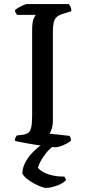

<svg xmlns="http://www.w3.org/2000/svg" viewBox="-20 -724 423 944"><path d="M251 0Q244 0 224.5 -2.5Q205 -5 179.5 -8.5Q154 -12 128.5 -16.5Q103 -21 82.5 -25Q62 -29 53 -32Q53 -40 56 -47Q59 -54 63 -58L90 -61Q110 -64 120 -72Q130 -80 134 -100Q138 -120 138 -158V-574Q138 -618 146 -633.5Q154 -649 156 -651H64Q62 -655 58.5 -659Q55 -663 53 -673Q58 -679 70 -686Q82 -693 94.5 -698.5Q107 -704 113 -704H318Q323 -699 327 -689.5Q331 -680 331 -669L289 -656Q269 -650 258.5 -640Q248 -630 244 -613.5Q240 -597 240 -569V-133Q240 -109 234.5 -91.5Q229 -74 223 -67L322 -56Q324 -54 326.5 -46.5Q329 -39 329 -32Q314 -20 291 -10Q268 0 251 0ZM205 200Q199 200 183.5 194.5Q168 189 149 179Q130 169 113.5 156Q97 143 90 129Q90 104 103 77.5Q116 51 138.5 27.5Q161 4 187 -14L255 -15Q227 3 207.5 27.5Q188 52 177.5 72.5Q167 93 167 102Q189 125 224 135Q259 145 296 144Q298 146 301 151.5Q304 157 304 162Q290 178 259 189Q228 200 205 200Z"/></svg>

Font: Texturina 12pt
Style: Regular
Weight: 400
Designer: Guillermo Torres Carreño
Foundry: Omnibus-Type
Version: Version 1.002